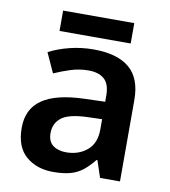

<svg xmlns="http://www.w3.org/2000/svg" viewBox="-80 -766 748 845"><g transform="rotate(10 294.0 -343.5)"><path d="M297 -552Q402 -552 456.5 -506.5Q511 -461 511 -364V0H422L397 -75H393Q370 -46 345.5 -26.5Q321 -7 289.5 1.5Q258 10 213 10Q140 10 92 -31Q44 -72 44 -158Q44 -242 105.5 -284.5Q167 -327 292 -331L386 -334V-361Q386 -413 361 -435Q336 -457 291 -457Q250 -457 212 -445Q174 -433 138 -417L98 -505Q138 -526 189.5 -539Q241 -552 297 -552ZM320 -254Q237 -251 205 -225.5Q173 -200 173 -157Q173 -119 196 -102Q219 -85 255 -85Q310 -85 348 -116.5Q386 -148 386 -210V-256ZM452 -697V-606H134V-697Z"/></g></svg>

Font: Noto Sans Cham SemiBold
Style: Regular
Weight: 600
Version: Version 2.002